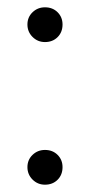

<svg xmlns="http://www.w3.org/2000/svg" viewBox="-20 -494 247 525"><path d="M151 -37Q151 -16 137.5 -2.5Q124 11 103 11Q83 11 69 -3Q55 -17 55 -37Q55 -57 69 -70.5Q83 -84 103 -84Q124 -84 137.5 -70.5Q151 -57 151 -37ZM151 -427Q151 -406 137.5 -392.5Q124 -379 103 -379Q83 -379 69 -393Q55 -407 55 -427Q55 -447 69 -460.5Q83 -474 103 -474Q124 -474 137.5 -460.5Q151 -447 151 -427Z"/></svg>

Font: Statis Sans Light
Style: Regular
Weight: 300
Designer: bBox Type GmbH
Foundry: bBox Type GmbH
Version: Version 1.000